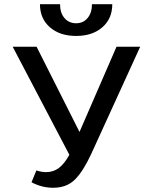

<svg xmlns="http://www.w3.org/2000/svg" viewBox="-20 -879 712 908"><path d="M169 -859H264Q264 -818 285 -793.5Q306 -769 340 -769Q374 -769 394.5 -794Q415 -819 415 -859H511Q511 -791 464 -750Q417 -709 340 -709Q263 -709 216 -750Q169 -791 169 -859ZM643 -658 411 -150Q373 -68 334 -29.5Q295 9 231 9Q178 9 129 -17L152 -73Q177 -65 198 -65Q233 -65 259 -85Q285 -105 308 -147L40 -658H153L356 -255L531 -658Z"/></svg>

Font: Ysabeau Infant Semibold
Style: Regular
Weight: 600
Designer: Christian Thalmann (Catharsis Fonts)
Version: Version 0.003